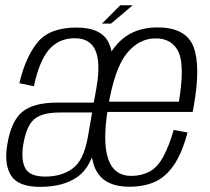

<svg xmlns="http://www.w3.org/2000/svg" viewBox="-20 -704 798 728"><path d="M358.5 -132 401 -373.5Q420 -477.5 393.8 -538.5Q367.5 -599.5 270 -599.5Q168 -599.5 122.2 -543.2Q76.5 -487 53.5 -388.5L108.5 -377Q128.5 -472 165.5 -515.5Q202.5 -559 264 -559Q321.5 -559 341.8 -512.8Q362 -466.5 346 -373.5L307 -149L312.5 -136.5ZM132 4.5Q220.5 4.5 274 -33.5Q327.5 -71.5 346 -167.5L313 -183.5Q297 -95 255 -64.8Q213 -34.5 152 -34.5Q93 -34.5 76.2 -65.5Q59.5 -96.5 67.5 -151.5Q79 -225 108.8 -251.2Q138.5 -277.5 207 -277.5Q258.5 -277.5 334.5 -277.5L341 -315Q258.5 -315 197.5 -315Q106 -315 63.5 -279Q21 -243 7 -152Q-4.5 -77.5 23.2 -36.5Q51 4.5 132 4.5ZM470.5 4 478 -37Q412 -37 390 -102Q368 -166 390 -299Q414.5 -446 461.5 -502.5Q507.5 -558.5 570 -558.5Q634.5 -558.5 658.5 -503.5Q680 -450.5 658.5 -318.5H385.5L379 -279.5H710.5Q713 -290 714.5 -300.5Q742 -456.5 713 -528.5Q683.5 -600 577.5 -600Q474 -600 416.5 -527.5Q359 -455 332.5 -299Q309.5 -158 336.5 -76.5Q364 4 470.5 4ZM478 -37 470.5 4Q529 4 571.5 -16.5Q613.5 -37 644.5 -86Q674 -134.5 691 -201.5L638.5 -211.5Q624 -158.5 601.5 -114.5Q579 -70.5 547.5 -53.5Q515.5 -37 478 -37ZM366.5 -614.5H401L483 -684H436Z"/></svg>

Font: Anybody SemiCondensed Light
Style: Italic
Weight: 300
Width: 4
Italic angle: -10°
Version: Version 1.113;gftools[0.9.25]